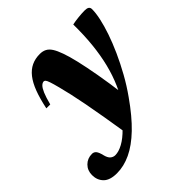

<svg xmlns="http://www.w3.org/2000/svg" viewBox="-262 -616 1009 1009"><g transform="rotate(-45 242.5 -111.0)"><path d="M41.5 -250H12.5Q25 -310 41.2 -353Q57.5 -396 79 -423.2Q100.5 -450.5 128 -463.5Q155.5 -476.5 190 -476.5Q211.5 -476.5 227.2 -468.2Q243 -460 255 -441.2Q267 -422.5 278.5 -390Q290 -358.5 302 -307.5Q314 -256.5 327 -184Q340 -111.5 352.5 -14L220 151.5Q206.5 66 195 -1Q183.5 -68 173.8 -119.2Q164 -170.5 155.2 -209.5Q146.5 -248.5 138.5 -278.5Q129 -315.5 123 -332.8Q117 -350 112.5 -355Q108 -360 103 -360Q93 -360 83 -350.2Q73 -340.5 62.8 -316.8Q52.5 -293 41.5 -250ZM282.5 23.5 301.5 29.5Q334 -18.5 357.5 -71.8Q381 -125 396 -185.2Q411 -245.5 418 -314.2Q425 -383 424 -461.5Q442 -465.5 469 -468.5Q496 -471.5 519 -471.5Q535.5 -471.5 543.2 -466Q551 -460.5 551 -448Q551 -420 542.5 -380.8Q534 -341.5 517.8 -294Q501.5 -246.5 478 -194.2Q454.5 -142 425 -88.8Q395.5 -35.5 359.5 15Q300.5 99 245.5 151.8Q190.5 204.5 138 229.2Q85.5 254 34 254Q-18 254 -42 229.8Q-66 205.5 -66 168Q-66 133.5 -43.5 111Q-21 88.5 12.5 88.5Q27 88.5 35.8 99.2Q44.5 110 50.5 135.5Q56.5 160.5 68.2 170.5Q80 180.5 95 180.5Q120.5 180.5 152.2 163.2Q184 146 217.8 111.2Q251.5 76.5 282.5 23.5Z"/></g></svg>

Font: Newsreader 36pt ExtraBold
Style: Italic
Weight: 800
Italic angle: -17°
Designer: Hugues Gentile
Foundry: Production Type
Version: Version 1.003